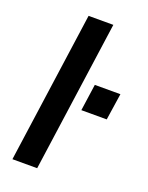

<svg xmlns="http://www.w3.org/2000/svg" viewBox="-137 -790 661 860"><g transform="rotate(20 193.5 -360.0)"><path d="M247 -312 265 -439H387L368 -312ZM32 0 133 -720H251L150 0Z"/></g></svg>

Font: Chivo Medium Medium
Style: Italic
Weight: 500
Italic angle: -8.05°
Version: Version 2.002